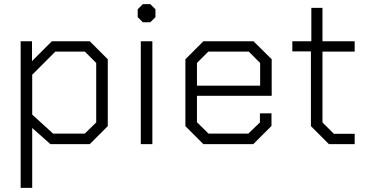

<svg xmlns="http://www.w3.org/2000/svg" viewBox="-20 -698 1783 930"><path d="M80 -498H135V-402L231 -498H415L502 -411V-87L415 0H224L136 -78V212H80ZM391 -51 446 -105V-393L391 -448H248L136 -336V-143L237 -51Z M647 -615V-653L672 -678H708L733 -653V-615L708 -590H672ZM662 -498H718V0H662Z M878 -87V-411L965 -498H1208L1296 -411V-234H934V-106L990 -51H1183L1239 -105V-149H1295V-88L1207 0H965ZM1240 -283V-393L1185 -448H989L934 -393V-283Z M1486 -87V-449H1396V-498H1488V-660H1542V-498H1698V-448H1542V-105L1597 -50H1698V0H1573Z"/></svg>

Font: Chakra Petch Light
Style: Regular
Weight: 300
Designer: Katatrad Aksorn Co.,Ltd.
Foundry: Cadson Demak Co.,Ltd.
Version: Version 1.000; ttfautohint (v1.6)